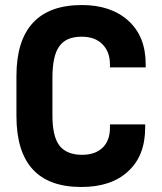

<svg xmlns="http://www.w3.org/2000/svg" viewBox="-20 -725 640 758"><path d="M44.9 -424.8Q44.9 -564.5 109.9 -634.8Q174.8 -705.1 303.2 -705.1Q417.5 -705.1 485.8 -644Q555.2 -582 555.2 -471.2V-459H414.1V-470.2Q414.1 -520.5 384.8 -549.8Q356 -580.1 301.8 -580.1Q241.2 -580.1 214.8 -543Q187 -506.3 187 -418V-269Q187 -186.5 214.8 -149.9Q243.7 -113.8 304.2 -113.8Q356.9 -113.8 386.2 -143.1Q414.1 -170.9 414.1 -221.2V-233.9H553.2V-222.2Q553.2 -108.9 484.9 -47.9Q419.4 13.2 300.8 13.2Q44.9 13.2 44.9 -267.1Z"/></svg>

Font: D-DIN-PRO ExtraBold
Style: Bold
Weight: 800
Designer: Charles Nix
Foundry: CyberFei
Version: Version 1.000;hotconv 1.0.109;makeotfexe 2.5.65596